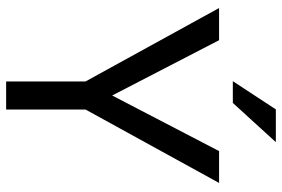

<svg xmlns="http://www.w3.org/2000/svg" viewBox="-170 -770 940 641"><g transform="rotate(90 300.5 -450.0)"><path d="M299.3 -354 484.9 -710.9H591.3L346.2 -265.1V0H252.4V-265.1L7.3 -710.9H114.7ZM345.7 -900.4H455.1L324.2 -756.8H251.5Z"/></g></svg>

Font: RobotoDraft
Style: Regular
Weight: 400
Version: Version 2.001101; 2014